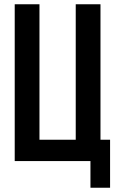

<svg xmlns="http://www.w3.org/2000/svg" viewBox="-20 -755 540 900"><path d="M404 125H496V-100H451V-735H335V-100H165V-735H49V0H404Z"/></svg>

Font: Iosevka SS09
Style: Bold
Weight: 700
Monospace: yes
Designer: Belleve Invis
Foundry: Belleve Invis
Version: Version 5.2.1; ttfautohint (v1.8.3)